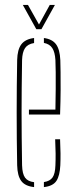

<svg xmlns="http://www.w3.org/2000/svg" viewBox="-20 -759 310 783"><path d="M50 -85Q49 -138.5 48.5 -192.2Q48 -246 48 -299.5Q48 -353 48.5 -406.8Q49 -460.5 50 -514Q51 -557 67 -578.2Q83 -599.5 119 -604V-583.5Q93.5 -579.5 82.2 -563Q71 -546.5 70 -514Q69 -450.5 68.5 -399.2Q68 -348 68 -300.2Q68 -252.5 68.5 -200.8Q69 -149 70 -85Q71 -50 82.2 -34.5Q93.5 -19 119 -16V4Q82 0 66.5 -21.2Q51 -42.5 50 -85ZM159 4V-16.5Q183.5 -20 194.2 -35.2Q205 -50.5 206 -85Q207 -107.5 206.8 -133.2Q206.5 -159 205 -191H225Q226.5 -159 226.8 -133Q227 -107 226 -85Q224 -42.5 210 -21.2Q196 0 159 4ZM98 -292V-312H206Q207 -356.5 207.2 -395.5Q207.5 -434.5 207.2 -464.8Q207 -495 206 -514Q204 -546.5 193.2 -563Q182.5 -579.5 159 -584V-604Q193 -599.5 208.5 -578.5Q224 -557.5 226 -514Q226.5 -496 227 -465Q227.5 -434 227.2 -390.5Q227 -347 225 -292ZM128 -640 73 -739H94L139 -659L183 -739H204L149 -640Z"/></svg>

Font: Big Shoulders Stencil Display SC Thin
Style: Regular
Weight: 100
Designer: Patric King
Foundry: XO Type Co
Version: Version 2.001